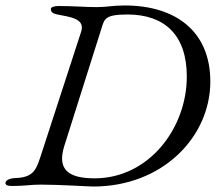

<svg xmlns="http://www.w3.org/2000/svg" viewBox="-24 -675 796 702"><path d="M317 7C570 7 745 -174 745 -377C745 -560 619 -655 432 -655C385 -655 369 -649 329 -649C287 -649 245 -653 192 -653C176 -653 162 -650 162 -642C162 -633 166 -626 186 -622C230 -613 288 -608 273 -560L123 -99C107 -51 95 -26 32 -24C9 -23 -4 -15 -4 -6C-4 2 4 5 20 5C69 5 87 0 124 0C197 0 298 7 317 7ZM322 -23C230 -23 183 -52 211 -141L347 -571C358 -605 358 -622 442 -622C577 -622 659 -548 659 -395C659 -207 521 -23 322 -23Z"/></svg>

Font: EB Garamond
Style: Italic
Weight: 400
Italic angle: -17.2°
Designer: Georg Duffner and Octavio Pardo
Foundry: Georg Duffner
Version: Version 1.000;PS 001.000;hotconv 1.0.88;makeotf.lib2.5.64775